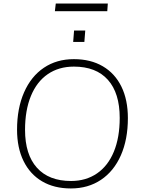

<svg xmlns="http://www.w3.org/2000/svg" viewBox="-20 -1053 799 1081"><path d="M76 -323Q76 -443 115.5 -533Q155 -623 227 -671.5Q299 -720 396 -720Q490 -720 558.5 -680Q627 -640 663.5 -565.5Q700 -491 700 -388Q700 -268 660.5 -178.5Q621 -89 548.5 -40.5Q476 8 379 8Q285 8 217 -32Q149 -72 112.5 -146.5Q76 -221 76 -323ZM654 -389Q654 -529 587.5 -603.5Q521 -678 396 -678Q311 -678 249 -635.5Q187 -593 154 -512.5Q121 -432 121 -322Q121 -183 188 -108.5Q255 -34 380 -34Q464 -34 526 -76.5Q588 -119 621 -199Q654 -279 654 -389ZM460 -881 455 -817H392L397 -881ZM294 -1033H587L584 -990H289Z"/></svg>

Font: Muli ExtraLight
Style: Italic
Weight: 275
Italic angle: -4.541°
Designer: Vernon Adams
Foundry: Vernon Adams
Version: Version 2.001